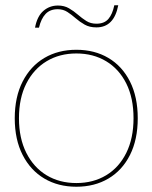

<svg xmlns="http://www.w3.org/2000/svg" viewBox="-20 -699 579 729"><path d="M270 -510Q339 -510 391.5 -479Q444 -448 473.5 -389.5Q503 -331 503 -250Q503 -169 473.5 -110.5Q444 -52 391.5 -21Q339 10 270 10Q201 10 148.5 -21Q96 -52 66 -110.5Q36 -169 36 -250Q36 -331 66 -389.5Q96 -448 148.5 -479Q201 -510 270 -510ZM270 -496Q206 -496 157 -466.5Q108 -437 80 -382Q52 -327 52 -250Q52 -174 80 -118.5Q108 -63 157 -33.5Q206 -4 270 -4Q334 -4 383 -33.5Q432 -63 459.5 -118.5Q487 -174 487 -250Q487 -327 459.5 -382Q432 -437 383 -466.5Q334 -496 270 -496ZM429 -679Q413 -595 346 -595Q320 -595 301.5 -605.5Q283 -616 267.5 -629.5Q252 -643 236 -653.5Q220 -664 199 -664Q170 -664 153 -646Q136 -628 128 -594H113Q121 -637 144.5 -657.5Q168 -678 200 -678Q224 -678 242 -667.5Q260 -657 275.5 -643.5Q291 -630 307.5 -619.5Q324 -609 346 -609Q376 -609 391.5 -627Q407 -645 414 -679Z"/></svg>

Font: Prodigy Sans Thin
Style: Regular
Weight: 100
Designer: Wei Huang
Foundry: Wei Huang
Version: Version 1.003; ttfautohint (v1.8.3)